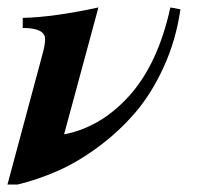

<svg xmlns="http://www.w3.org/2000/svg" viewBox="-43 -482 532 515"><path d="M414 -462 441 -457Q429 -374 396 -302Q363 -230 319 -179Q275 -128 220 -87.5Q165 -47 111.5 -23.5Q58 0 4 13H-23L70 -333Q78 -361 78 -377Q78 -407 18 -407V-434Q101 -436 221 -462L129 -122H131Q230 -142 305.5 -227Q381 -312 414 -462Z"/></svg>

Font: STIX
Style: Bold Italic
Weight: 700
Italic angle: -16.33°
Designer: MicroPress Inc., with final additions and corrections provided by Coen Hoffman, Elsevier (retired)
Version: Version 1.1.1